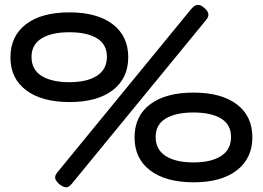

<svg xmlns="http://www.w3.org/2000/svg" viewBox="-20 -741 1083 792"><path d="M226 20Q216 11 211 3Q206 -5 208 -14Q210 -23 219 -33L768 -703Q777 -714 785.5 -718Q794 -722 803 -720Q812 -718 822 -709Q833 -700 837 -691.5Q841 -683 839 -674.5Q837 -666 828 -656L277 16Q269 26 261.5 29.5Q254 33 245.5 30.5Q237 28 226 20ZM267 -320Q152 -320 87.5 -369Q23 -418 23 -504Q23 -592 87 -641Q151 -690 266 -690Q381 -690 445 -641Q509 -592 509 -505Q509 -418 445 -369Q381 -320 267 -320ZM266 -402Q339 -402 380 -428.5Q421 -455 421 -507Q421 -558 380 -583Q339 -608 266 -608Q193 -608 151.5 -582.5Q110 -557 110 -506Q110 -454 151.5 -428Q193 -402 266 -402ZM779 11Q664 11 599.5 -38Q535 -87 535 -174Q535 -262 599 -310.5Q663 -359 778 -359Q893 -359 957 -310.5Q1021 -262 1021 -175Q1021 -88 957 -38.5Q893 11 779 11ZM778 -71Q851 -71 892 -97.5Q933 -124 933 -176Q933 -227 892 -252Q851 -277 778 -277Q705 -277 663.5 -252Q622 -227 622 -176Q622 -124 663.5 -97.5Q705 -71 778 -71Z"/></svg>

Font: Fredoka Expanded Medium
Style: Regular
Weight: 500
Width: 7
Designer: Ben Nathan
Foundry: Milena B. Brandão, Ben Nathan
Version: Version 2.001